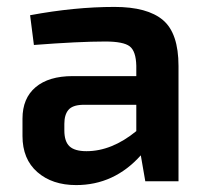

<svg xmlns="http://www.w3.org/2000/svg" viewBox="-20 -524 602 555"><path d="M78 -394 67 -480Q196 -504 311 -504Q406 -504 451 -466Q496 -428 496 -333V0H400L387 -75Q310 11 200 11Q131 11 88 -26.5Q45 -64 45 -131V-181Q45 -240 83 -272Q121 -304 190 -304H374V-334Q373 -376 355 -390Q337 -404 284 -404Q208 -404 78 -394ZM166 -166V-147Q166 -115 181 -101Q196 -87 230 -87Q303 -87 374 -145V-221H218Q189 -220 177.5 -206Q166 -192 166 -166Z"/></svg>

Font: Exo 2.0 Semi Bold
Style: Regular
Weight: 600
Designer: Natanael Gama
Version: Version 1.001;PS 001.001;hotconv 1.0.70;makeotf.lib2.5.58329